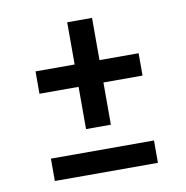

<svg xmlns="http://www.w3.org/2000/svg" viewBox="-62 -600 590 609"><g transform="rotate(-10 233.0 -295.5)"><path d="M67 -51V-123H399V-51ZM399 -404V-332H273V-196H193V-332H67V-404H193V-540H273V-404Z"/></g></svg>

Font: Boldmen Medium
Style: Regular
Weight: 400
Designer: Matt McInerney, Pablo Impallari, Rodrigo Fuenzalida
Foundry: LIVING CONCEPT
Version: Version 1.000